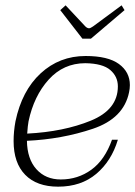

<svg xmlns="http://www.w3.org/2000/svg" viewBox="-20 -690 507 720"><path d="M289 -545 206 -652 226 -670 300 -591Q307 -584 314 -584Q319 -584 329 -591L436 -670L447 -652L321 -545ZM81 -162Q82 -94 116.5 -55.5Q151 -17 208 -17Q272 -17 322.5 -53.5Q373 -90 400 -166H422Q398 -86 341 -38Q284 10 198 10Q118 10 74.5 -34.5Q31 -79 31 -161Q31 -197 38 -235Q62 -350 132.5 -415Q203 -480 301 -480Q385 -480 426 -450Q467 -420 467 -371Q467 -358 464 -344Q444 -246 328 -207Q212 -168 81 -162ZM422 -366Q422 -403 393.5 -427.5Q365 -452 300 -453Q218 -453 162.5 -391.5Q107 -330 87 -235Q84 -219 82 -189Q219 -196 320.5 -237.5Q422 -279 422 -366Z"/></svg>

Font: Taviraj ExtraLight
Style: Italic
Weight: 275
Italic angle: -12°
Designer: Katatrad Team
Foundry: CadsonDemak
Version: Version 1.001